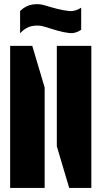

<svg xmlns="http://www.w3.org/2000/svg" viewBox="-20 -926 500 946"><path d="M260 -205V-700H430V0H321ZM30 -700H139L200 -495V0H30ZM79 -762V-872Q106 -898 138.5 -903.5Q171 -909 199.5 -900Q228 -891 261.5 -882.5Q295 -874 322.5 -871.5Q350 -869 380 -888V-779Q351 -760 323 -763Q295 -766 261.5 -775.5Q228 -785 199 -794.5Q170 -804 137.5 -797.5Q105 -791 79 -762Z"/></svg>

Font: Promplate
Style: Bold
Weight: 400
Designer: Evgeny Tarasenko
Foundry: Evgeny Tarasenko
Version: Version 1.000